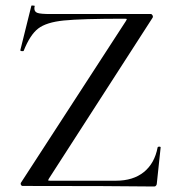

<svg xmlns="http://www.w3.org/2000/svg" viewBox="-20 -676 638 698"><path d="M441 -606Q441 -608 433 -608Q276 -608 212 -601.5Q148 -595 118.5 -572Q89 -549 66 -491Q65 -490 62 -490Q53 -490 54 -494L94 -655Q94 -656 98 -656Q108 -656 106 -653Q105 -650 105 -645Q105 -633 116.5 -629Q128 -625 163 -625H528Q532 -625 534.5 -620.5Q537 -616 535 -612L158 -27L155 -21Q155 -19 163 -19H401Q464 -19 503 -50.5Q542 -82 553 -140Q554 -143 559 -143Q564 -143 564 -140L550 -8Q550 -5 547.5 -1.5Q545 2 541 2Q392 0 62 0Q58 0 56 -4.5Q54 -9 57 -13L438 -600Z"/></svg>

Font: Cormorant Unicase Medium
Style: Regular
Weight: 500
Designer: Christian Thalmann (Catharsis Fonts)
Foundry: Catharsis Fonts
Version: Version 4.000